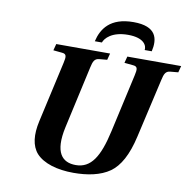

<svg xmlns="http://www.w3.org/2000/svg" viewBox="-95 -987 1092 1096"><g transform="rotate(10 451.0 -438.5)"><path d="M392 -746H433C441 -770 478 -815 573 -815C668 -815 685 -770 681 -746H722C739 -820 726 -892 591 -892C456 -892 409 -820 392 -746ZM159 -241C141 -161 148 -97 185 -55C227 -9 306 15 402 15C481 15 557 1 612 -38C662 -74 701 -142 726 -253L804 -594C812 -630 819 -648 848 -650L892 -654L902 -692H590L580 -654L631 -649C659 -647 658 -630 650 -594L575 -258C541 -104 495 -31 407 -31C328 -31 279 -82 312 -233L392 -594C400 -630 407 -648 436 -650L480 -654L490 -692H178L168 -654L219 -649C247 -647 246 -630 238 -594Z"/></g></svg>

Font: Heuristica
Style: Bold Italic
Weight: 700
Italic angle: -13°
Version: Version 1.0.1